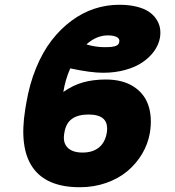

<svg xmlns="http://www.w3.org/2000/svg" viewBox="-20 -780 740 810"><path d="M426.1 -444.6Q496.8 -444.6 543 -415.1Q589.1 -385.7 606 -335.2Q622.9 -284.8 612.2 -218.8Q604 -172.2 579.5 -130.9Q555 -89.5 517.6 -58.1Q480.1 -26.6 427.9 -8.3Q375.7 9.9 316.8 9.9Q176.1 9.9 118.1 -73.3Q60 -156.6 86.6 -319.6L90.9 -345.2Q104.4 -425.4 132.3 -493.3Q160.2 -561.1 197.8 -609.7Q235.4 -658.4 281.8 -692.6Q328.1 -726.9 378.9 -743.4Q429.7 -759.9 483 -759.9Q523.1 -759.9 554.7 -752.3Q586.3 -744.7 606.4 -731.5Q626.4 -718.4 638.7 -700.5Q650.9 -682.5 654.7 -662.6Q658.4 -642.8 654.8 -620.7Q649.5 -591.3 630.7 -564.8Q611.9 -538.4 582 -517.8Q552.2 -497.2 508.9 -485.1Q465.6 -473 414.8 -473Q363.3 -473 276.3 -491.5Q255.3 -443.5 247.2 -392Q288 -420.8 331.1 -432.7Q374.3 -444.6 426.1 -444.6ZM353.7 -296.9Q309.3 -296.9 283.4 -278.4Q257.5 -259.9 251.4 -218.8Q244 -179 264.7 -157.7Q285.5 -136.4 328.1 -136.4Q370.7 -136.4 396.8 -157.3Q422.9 -178.3 430.4 -218.8Q436.8 -259.2 417.1 -278.1Q397.4 -296.9 353.7 -296.9ZM344.5 -592.7Q383.2 -581 420.5 -581Q433.6 -581 442.3 -581.5Q451 -582 460.9 -584Q470.9 -585.9 476.4 -590.6Q481.9 -595.2 483 -602.3Q486.2 -616.5 472.8 -623.6Q459.5 -630.7 434.7 -630.7Q387.1 -630.7 344.5 -592.7Z"/></svg>

Font: Karasuma Gothic
Style: Italic
Weight: 900
Italic angle: -9.39999°
Designer: Rasmus Andersson / Ryoko Nishizuka
Foundry: Genbu
Version: Version 1.00